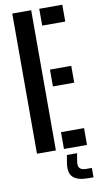

<svg xmlns="http://www.w3.org/2000/svg" viewBox="-106 -846 566 1079"><g transform="rotate(-10 177.0 -307.0)"><path d="M46.5 0V-800H154.5V0ZM200.5 0V-96H332V0ZM200.5 -357V-453H322V-357ZM200.5 -704V-800H332V-704ZM336.5 185.5H306Q246 185.5 220.5 161.2Q195 137 203 83.5L211 36H269L261 83.5Q257.5 109.5 268.2 120.8Q279 132 306 132H336.5Z"/></g></svg>

Font: Big Shoulders Stencil Display Thin
Style: Bold
Weight: 700
Version: Version 2.001